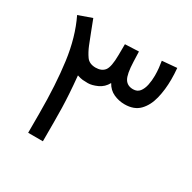

<svg xmlns="http://www.w3.org/2000/svg" viewBox="-146 -800 951 949"><g transform="rotate(30 329.5 -326.0)"><path d="M471.2 -359.9Q438.5 -359.9 408.7 -373.3Q378.9 -386.7 361.8 -418Q345.2 -387.2 314.9 -373.5Q284.7 -359.9 261.7 -359.9Q245.1 -359.9 232.2 -361.1Q219.2 -362.3 200.7 -368.7Q206.1 -312.5 208.7 -270.5Q211.4 -228.5 212.4 -190.7Q213.4 -152.8 213.4 -109.4V0H129.4V-110.8Q129.4 -274.4 112.5 -400.4Q95.7 -526.4 47.9 -625L124.5 -652.3Q139.6 -613.8 149.9 -586.2Q160.2 -558.6 174.3 -523.9Q187 -492.7 203.6 -469.2Q220.2 -445.8 255.9 -445.3Q291 -445.3 307.4 -466.8Q323.7 -488.3 324.2 -555.7L324.7 -618.2L402.8 -621.6L404.8 -564.5Q407.2 -494.6 422.4 -470Q437.5 -445.3 470.2 -445.3Q494.1 -445.3 507.1 -461.7Q520 -478 525.4 -503.9Q530.8 -529.8 530.8 -558.1Q530.8 -579.6 528.6 -600.8Q526.4 -622.1 523.4 -638.7L607.4 -646Q610.4 -613.8 610.4 -582Q610.4 -523.4 597.9 -472.7Q585.4 -421.9 555.2 -390.9Q524.9 -359.9 471.2 -359.9Z"/></g></svg>

Font: Vazirmatn RD UI
Style: Regular
Weight: 400
Designer: Saber Rastikerdar
Foundry: Saber Rastikerdar
Version: Version 33.003